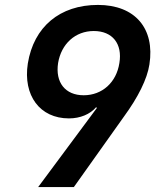

<svg xmlns="http://www.w3.org/2000/svg" viewBox="-20 -760 640 780"><path d="M378 -740C223 -740 117 -651 93 -502C73 -372 142 -279 260 -279C306 -279 346 -296 370 -324L374 -322L135 0H280L484 -287C541 -365 578 -439 587 -498C610 -644 529 -740 378 -740ZM361 -634C437 -634 478 -582 465 -504C453 -425 395 -373 320 -373C245 -373 204 -425 216 -504C229 -582 286 -634 361 -634Z"/></svg>

Font: JetBrains Mono
Style: Bold Italic
Weight: 558
Italic angle: -9°
Monospace: yes
Designer: Philipp Nurullin, Konstantin Bulenkov
Foundry: JetBrains
Version: Version 2.305